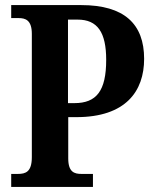

<svg xmlns="http://www.w3.org/2000/svg" viewBox="-20 -734 599 754"><path d="M24 0H345V-51H300C272 -51 248 -58 248 -112V-274H280C474 -274 546 -376 546 -503C546 -640 468 -714 299 -714H24V-663H53C80 -663 105 -655 105 -601V-117C105 -59 81 -51 50 -51H24ZM272 -329H247V-657H285C363 -657 397 -607 397 -499C397 -377 359 -329 272 -329Z"/></svg>

Font: Noto Serif Georgian Condensed Bold
Style: Regular
Weight: 700
Width: 3
Designer: Monotype Design Team, Akaki Razmadze
Foundry: Google LLC
Version: Version 2.003